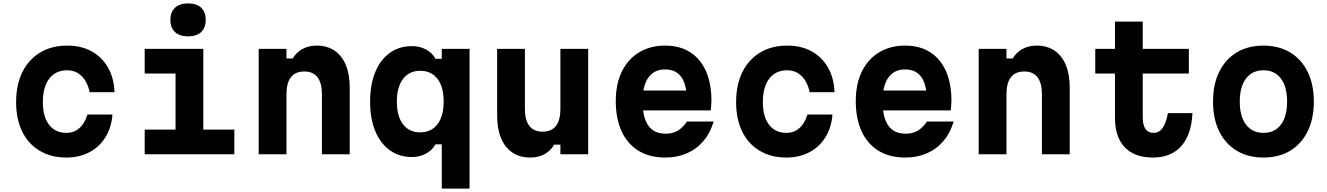

<svg xmlns="http://www.w3.org/2000/svg" viewBox="-20 -900 7740 1120"><path d="M367 19Q278 19 211.5 -20.5Q145 -60 109.5 -132.5Q74 -205 74 -304Q74 -406 110.5 -479.5Q147 -553 214 -593.5Q281 -634 372 -634Q454 -634 514.5 -600.5Q575 -567 610 -506Q645 -445 648 -362H503Q490 -423 456 -456.5Q422 -490 371 -490Q305 -490 267.5 -441.5Q230 -393 230 -304Q230 -219 266.5 -172Q303 -125 367 -125Q412 -125 443.5 -153Q475 -181 490 -232H636Q630 -155 594.5 -98.5Q559 -42 500.5 -11.5Q442 19 367 19Z M824 -615H1166V-144H1347V0H824V-144H1004V-471H824ZM1077 -688Q1028 -688 1001 -713Q974 -738 974 -784Q974 -830 1001 -855Q1028 -880 1077 -880Q1127 -880 1153.5 -855Q1180 -830 1180 -784Q1180 -738 1153.5 -713Q1127 -688 1077 -688Z M1489 0V-615H1651V-559H1688Q1708 -594 1744 -614Q1780 -634 1827 -634Q1888 -634 1931 -605Q1974 -576 1997 -521.5Q2020 -467 2020 -390V0H1858V-350Q1858 -416 1832 -449.5Q1806 -483 1755 -483Q1703 -483 1677 -449.5Q1651 -416 1651 -350V0Z M2557 200V-58H2520Q2502 -24 2465 -4Q2428 16 2383 16Q2309 16 2254 -23.5Q2199 -63 2169 -135.5Q2139 -208 2139 -307Q2139 -407 2169 -479.5Q2199 -552 2254 -591.5Q2309 -631 2383 -631Q2428 -631 2465 -611.5Q2502 -592 2520 -557H2557V-615H2719V200ZM2431 -128Q2496 -128 2532 -175.5Q2568 -223 2568 -308Q2568 -393 2532 -440Q2496 -487 2431 -487Q2367 -487 2331 -439.5Q2295 -392 2295 -307Q2295 -222 2331 -175Q2367 -128 2431 -128Z M3411 -615V0H3249V-56H3212Q3192 -20 3156 -0.5Q3120 19 3073 19Q3012 19 2969 -10Q2926 -39 2903 -93.5Q2880 -148 2880 -225V-615H3042V-264Q3042 -199 3068 -165.5Q3094 -132 3145 -132Q3197 -132 3223 -165.5Q3249 -199 3249 -264V-615Z M3699 -372H4040L3987 -312Q3987 -403 3955.5 -449Q3924 -495 3860 -495Q3795 -495 3761.5 -446.5Q3728 -398 3728 -311Q3728 -217 3761 -168.5Q3794 -120 3864 -120Q3904 -120 3934.5 -138.5Q3965 -157 3987 -191H4143Q4123 -124 4083 -77Q4043 -30 3986.5 -5.5Q3930 19 3860 19Q3770 19 3705.5 -20Q3641 -59 3606.5 -133Q3572 -207 3572 -311Q3572 -410 3607.5 -482.5Q3643 -555 3708 -594.5Q3773 -634 3860 -634Q3945 -634 4005 -596Q4065 -558 4097.5 -486.5Q4130 -415 4130 -312Q4130 -296 4128.5 -282Q4127 -268 4126 -256H3699Z M4567 19Q4478 19 4411.5 -20.5Q4345 -60 4309.5 -132.5Q4274 -205 4274 -304Q4274 -406 4310.5 -479.5Q4347 -553 4414 -593.5Q4481 -634 4572 -634Q4654 -634 4714.5 -600.5Q4775 -567 4810 -506Q4845 -445 4848 -362H4703Q4690 -423 4656 -456.5Q4622 -490 4571 -490Q4505 -490 4467.5 -441.5Q4430 -393 4430 -304Q4430 -219 4466.5 -172Q4503 -125 4567 -125Q4612 -125 4643.5 -153Q4675 -181 4690 -232H4836Q4830 -155 4794.5 -98.5Q4759 -42 4700.5 -11.5Q4642 19 4567 19Z M5099 -372H5440L5387 -312Q5387 -403 5355.5 -449Q5324 -495 5260 -495Q5195 -495 5161.5 -446.5Q5128 -398 5128 -311Q5128 -217 5161 -168.5Q5194 -120 5264 -120Q5304 -120 5334.5 -138.5Q5365 -157 5387 -191H5543Q5523 -124 5483 -77Q5443 -30 5386.5 -5.5Q5330 19 5260 19Q5170 19 5105.5 -20Q5041 -59 5006.5 -133Q4972 -207 4972 -311Q4972 -410 5007.5 -482.5Q5043 -555 5108 -594.5Q5173 -634 5260 -634Q5345 -634 5405 -596Q5465 -558 5497.5 -486.5Q5530 -415 5530 -312Q5530 -296 5528.5 -282Q5527 -268 5526 -256H5099Z M5689 0V-615H5851V-559H5888Q5908 -594 5944 -614Q5980 -634 6027 -634Q6088 -634 6131 -605Q6174 -576 6197 -521.5Q6220 -467 6220 -390V0H6058V-350Q6058 -416 6032 -449.5Q6006 -483 5955 -483Q5903 -483 5877 -449.5Q5851 -416 5851 -350V0Z M6646 -774V-615H6915V-471H6646V-214Q6646 -170 6662 -147.5Q6678 -125 6709 -125Q6741 -125 6761 -152Q6781 -179 6793 -240H6936Q6930 -114 6870.5 -47.5Q6811 19 6705 19Q6598 19 6541 -41Q6484 -101 6484 -213V-471H6369V-615H6484V-774Z M7350 19Q7260 19 7194 -21Q7128 -61 7092 -134Q7056 -207 7056 -307Q7056 -408 7092 -481Q7128 -554 7194 -594Q7260 -634 7350 -634Q7440 -634 7506 -594Q7572 -554 7608 -481Q7644 -408 7644 -307Q7644 -207 7608 -134Q7572 -61 7506.5 -21Q7441 19 7350 19ZM7350 -125Q7416 -125 7452 -173Q7488 -221 7488 -307Q7488 -394 7452 -442Q7416 -490 7350 -490Q7285 -490 7248.5 -442Q7212 -394 7212 -307Q7212 -221 7248.5 -173Q7285 -125 7350 -125Z"/></svg>

Font: Martian Mono
Style: Bold
Weight: 700
Designer: Roman Shamin
Foundry: Evil Martians
Version: Version 1.000